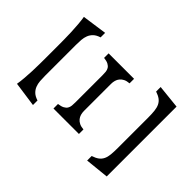

<svg xmlns="http://www.w3.org/2000/svg" viewBox="-180 -905 1083 1083"><g transform="rotate(-45 361.5 -364.0)"><path d="M481.4 -69.3Q512.7 -69.3 535.2 -71.8Q557.6 -74.2 573.5 -81.8Q589.4 -89.4 600.1 -103.5Q610.8 -117.7 618.7 -141.6H654.8L640.1 0H83L68.4 -141.6H104.5Q112.3 -117.7 123 -103.3Q133.8 -88.9 149.7 -81.3Q165.5 -73.7 188 -71.5Q210.4 -69.3 241.7 -69.3ZM410.6 -715.8Q431.2 -715.8 459 -716.1Q486.8 -716.3 516.8 -717.5Q546.9 -718.8 576.2 -721.2Q605.5 -723.6 628.4 -727.5L649.4 -579.1H613.3Q605.5 -604 592.3 -617.7Q579.1 -631.3 562.3 -637.9Q545.4 -644.5 525.6 -646Q505.9 -647.5 484.9 -647.5H238.3Q216.8 -647.5 197.3 -646Q177.7 -644.5 160.9 -637.9Q144 -631.3 130.9 -617.7Q117.7 -604 109.9 -579.1H73.7L94.7 -727.5Q117.7 -723.6 147 -721.2Q176.3 -718.8 206.3 -717.5Q236.3 -716.3 264.2 -716.1Q292 -715.8 312.5 -715.8ZM469.2 -420.4Q483.9 -420.4 496.6 -421.6Q509.3 -422.9 519.3 -429Q529.3 -435.1 536.1 -447.8Q543 -460.4 545.4 -483.4H581.5V-280.3H545.4Q543.9 -300.8 537.1 -314.5Q530.3 -328.1 520 -336.4Q509.8 -344.7 496.8 -348.4Q483.9 -352.1 469.2 -352.1H253.9Q239.3 -352.1 226.3 -348.4Q213.4 -344.7 203.1 -336.4Q192.9 -328.1 186 -314.5Q179.2 -300.8 177.7 -280.3H141.6V-483.4H177.7Q180.7 -460.4 187.5 -447.8Q194.3 -435.1 204.1 -429Q213.9 -422.9 226.6 -421.6Q239.3 -420.4 253.9 -420.4Z"/></g></svg>

Font: Arian AMU Serif
Style: Regular
Weight: 400
Designer: Ruben Hakobyan (Tarumian)
Foundry: Ruben Hakobyan (Tarumian)
Version: Version 1.002